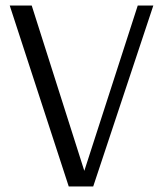

<svg xmlns="http://www.w3.org/2000/svg" viewBox="-20 -670 588 690"><path d="M227 0 15 -650H94L283 -56L475 -650H531L315 0Z"/></svg>

Font: Arsenal SC
Style: Regular
Weight: 400
Designer: Andrij Shevchenko
Foundry: Stairsfor
Version: Version 2.001; ttfautohint (v1.8.4.7-5d5b)